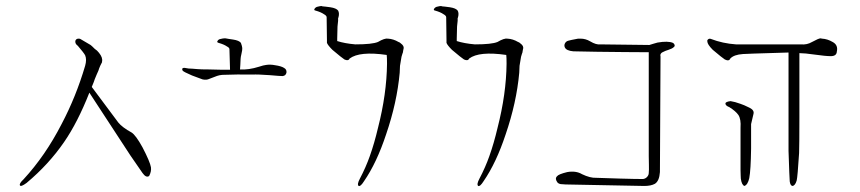

<svg xmlns="http://www.w3.org/2000/svg" viewBox="-20 -860 2849 636"><path d="M240 -732Q244 -732 246 -731Q250 -729 280 -711Q283 -709 294 -698Q302 -693 308 -685Q321 -669 318 -656V-654Q317 -652 316 -650L312 -642Q308 -633 306 -626Q304 -622 300 -612.5Q296 -603 294 -598Q292 -591 284 -572L372 -454Q385 -438 416 -421Q430 -412 452 -372Q477 -324 480 -306Q482 -292 474 -277Q464 -270 452 -287L412 -345L276 -553Q237 -454 192 -389Q141 -315 68 -254Q49 -240 46 -246Q43 -252 58 -266Q130 -344 184 -449Q232 -540 262 -642Q268 -663 262 -677Q257 -686 238 -708Q227 -716 230 -726Q233 -732 240 -732Z M723 -733H727Q730 -732 738.5 -731Q747 -730 752 -729Q772 -726 778 -718Q782 -707 782.5 -701Q783 -695 780 -682.5Q777 -670 777 -665Q777 -662 776.5 -655Q776 -648 776 -644L775 -630Q803 -628 838 -639Q853 -644 862 -645Q876 -647 891 -644Q912 -641 921 -635Q930 -630 929 -620Q927 -609 916 -608Q907 -608 874 -611Q832 -614 817 -613Q767 -614 716 -612Q706 -611 699 -608.5Q692 -606 684.5 -603Q677 -600 674 -599Q664 -594 651 -597Q649 -598 637.5 -602Q626 -606 616 -610Q588 -622 585 -626Q581 -634 588 -635Q589 -636 605 -633Q613 -633 635 -631Q646 -630 671 -630L713 -629H736H742L740 -697Q740 -702 732 -706Q722 -713 704 -718Q697 -720 701 -725Q704 -730 711 -731Q719 -733 723 -733Z M1044 -840H1046L1048 -839Q1050 -839 1058.5 -838Q1067 -837 1074 -836Q1094 -833 1100 -825Q1105 -816 1101 -802L1100 -800Q1100 -799 1100 -796.5Q1100 -794 1100 -791Q1100 -788 1099 -782Q1098 -776 1098 -772Q1098 -768 1097.5 -752Q1097 -736 1097 -732V-724Q1122 -716 1157 -713Q1213 -713 1232 -721Q1254 -734 1265 -732Q1283 -731 1300 -721Q1304 -720 1308 -716Q1319 -708 1317 -699L1316 -695Q1316 -694 1315.5 -692Q1315 -690 1315 -689Q1315 -686 1313 -682L1310 -672L1305 -642L1304 -619Q1295 -520 1259 -415Q1228 -321 1186 -260Q1174 -241 1168 -244Q1162 -249 1172 -268Q1192 -306 1205 -343Q1220 -385 1232 -436Q1261 -549 1262 -649Q1262 -670 1261 -678Q1171 -691 1138 -666Q1134 -657 1121 -663Q1113 -668 1081 -695Q1066 -710 1063 -718V-723V-727L1062 -803Q1062 -808 1053 -813Q1043 -820 1025 -825Q1019 -826 1022 -831Q1026 -837 1033 -838Q1041 -840 1044 -840Z M1440 -840H1442L1444 -839Q1446 -839 1454.5 -838Q1463 -837 1470 -836Q1490 -833 1496 -825Q1501 -816 1497 -802L1496 -800Q1496 -799 1496 -796.5Q1496 -794 1496 -791Q1496 -788 1495 -782Q1494 -776 1494 -772Q1494 -768 1493.5 -752Q1493 -736 1493 -732V-724Q1518 -716 1553 -713Q1609 -713 1628 -721Q1650 -734 1661 -732Q1679 -731 1696 -721Q1700 -720 1704 -716Q1715 -708 1713 -699L1712 -695Q1712 -694 1711.5 -692Q1711 -690 1711 -689Q1711 -686 1709 -682L1706 -672L1701 -642L1700 -619Q1691 -520 1655 -415Q1624 -321 1582 -260Q1570 -241 1564 -244Q1558 -249 1568 -268Q1588 -306 1601 -343Q1616 -385 1628 -436Q1657 -549 1658 -649Q1658 -670 1657 -678Q1567 -691 1534 -666Q1530 -657 1517 -663Q1509 -668 1477 -695Q1462 -710 1459 -718V-723V-727L1458 -803Q1458 -808 1449 -813Q1439 -820 1421 -825Q1415 -826 1418 -831Q1422 -837 1429 -838Q1437 -840 1440 -840Z M1903 -732Q1920 -732 1935 -723Q1955 -711 1969 -713Q1996 -713 2050 -712Q2104 -711 2131 -711Q2135 -712 2144 -715Q2153 -718 2158 -719Q2193 -725 2209 -718Q2213 -716 2214.5 -711.5Q2216 -707 2212 -704Q2207 -699 2194.5 -695Q2182 -691 2179 -689Q2165 -684 2168 -673Q2168 -609 2167 -481.5Q2166 -354 2166 -290Q2164 -260 2149 -251Q2136 -244 2114 -244Q2070 -245 1983 -246.5Q1896 -248 1853 -249Q1851 -249 1846.5 -249.5Q1842 -250 1839 -250Q1836 -250 1832.5 -251.5Q1829 -253 1827 -255Q1817 -268 1825 -276Q1830 -283 1859 -290Q1888 -295 1908 -283Q1935 -270 1955 -271Q1981 -270 2032.5 -268.5Q2084 -267 2110 -267Q2118 -268 2123.5 -274Q2129 -280 2129 -287Q2130 -295 2129.5 -315Q2129 -335 2129 -343V-687Q2101 -687 2050 -687.5Q1999 -688 1957.5 -688.5Q1916 -689 1879 -690Q1856 -692 1851 -703Q1848 -710 1851.5 -716.5Q1855 -723 1862 -725Q1868 -727 1895 -732Z M2698 -733Q2699 -733 2700.5 -732.5Q2702 -732 2703 -732Q2721 -731 2738 -721Q2757 -711 2752 -689Q2751 -674 2732 -674Q2715 -674 2680 -679Q2645 -684 2628 -684V-586Q2628 -555 2628 -469.5Q2628 -384 2627 -353Q2622 -274 2619 -262Q2614 -245 2605 -244Q2598 -245 2596 -259Q2595 -270 2592 -360Q2592 -405 2592 -461Q2592 -517 2592 -585Q2592 -653 2592 -686H2591Q2585 -686 2574 -685.5Q2563 -685 2558 -685Q2454 -682 2441 -681Q2411 -679 2399 -666Q2395 -656 2381 -663Q2373 -668 2341 -695Q2323 -713 2323 -723Q2322 -727 2326 -730Q2330 -733 2335 -731Q2374 -716 2418 -713H2633Q2653 -711 2670 -721Q2692 -733 2698 -733ZM2400 -525Q2414 -523 2433 -516Q2443 -513 2463 -503Q2479 -495 2476 -483L2468 -449V-368Q2467 -297 2462 -270Q2457 -248 2446 -244Q2437 -247 2434 -268Q2434 -269 2433.5 -278.5Q2433 -288 2433 -297V-356V-437Q2435 -465 2426 -479Q2417 -492 2396 -505Q2383 -510 2383 -517Q2383 -523 2400 -525Z"/></svg>

Font: Kimchi
Style: Regular
Weight: 400
Version: Version 1.1